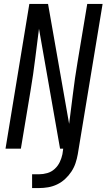

<svg xmlns="http://www.w3.org/2000/svg" viewBox="-20 -755 541 975"><path d="M143 200V130H178Q199 130 220 124Q241 118 257.5 103Q274 88 283.5 68Q293 48 297 28L301 0H285L178 -609Q177 -599 175.5 -589Q174 -579 173 -570L159 -459Q154 -418 148 -376.5Q142 -335 135 -294L86 0H8L129 -735H224L331 -126Q332 -136 333.5 -146Q335 -156 336 -165L350 -276Q355 -317 361 -358.5Q367 -400 374 -441L423 -735H501L375 28Q371 51 363.5 73.5Q356 96 342.5 116.5Q329 137 310.5 154Q292 171 270 181.5Q248 192 224.5 196Q201 200 178 200Z"/></svg>

Font: Iosevka SS04 Oblique
Style: Regular
Weight: 400
Italic angle: -9°
Monospace: yes
Designer: Belleve Invis
Foundry: Belleve Invis
Version: Version 19.0.0; ttfautohint (v1.8.4)